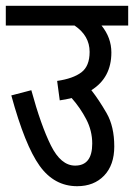

<svg xmlns="http://www.w3.org/2000/svg" viewBox="-20 -642 462 662"><path d="M246 0Q304 0 339 -36.5Q374 -73 374 -137Q374 -206 347.5 -252Q321 -298 295 -331Q364 -374 364 -461Q364 -512 330 -554H422V-622H0V-554H237Q289 -519 289 -463Q289 -414 260.5 -392.5Q232 -371 177 -363L186 -296Q208 -299 227 -304Q257 -270 277.5 -230.5Q298 -191 298 -147Q298 -71 239 -71Q190 -71 155.5 -140.5Q121 -210 88 -331L19 -313Q66 -141 116.5 -70.5Q167 0 246 0Z"/></svg>

Font: Noto Sans Devanagari Extra Condensed
Style: Regular
Weight: 400
Width: 2
Designer: Monotype Design Team
Foundry: Monotype Imaging Inc.
Version: 1.000